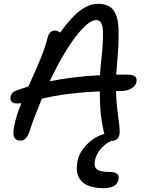

<svg xmlns="http://www.w3.org/2000/svg" viewBox="-20 -729 766 1006"><path d="M70.8 -187Q49.3 -187 40.8 -196.5Q32.2 -206.1 35.2 -222.2Q37.6 -235.4 47.1 -243.9Q56.6 -252.4 77.1 -258.8Q120.1 -273.4 128.9 -275.9Q134.3 -288.1 150.6 -324.5Q167 -360.8 174.6 -378.4Q182.1 -396 194.1 -425.5Q206.1 -455.1 214.4 -480.2Q222.7 -505.4 229 -529.8Q232.9 -547.9 242.4 -558.3Q252 -568.8 266.1 -568.8Q282.7 -568.8 294.9 -558.1Q350.6 -635.7 398.2 -672.4Q445.8 -709 493.2 -709Q549.3 -709 574.5 -675.5Q599.6 -642.1 601.3 -570.8Q603 -499.5 592.8 -389.2Q590.8 -372.6 588.9 -337.9H643.1Q676.8 -337.9 687.7 -328.4Q698.7 -318.8 694.8 -298.8Q690.9 -278.8 668.5 -265.4Q646 -252 610.8 -252H587.9Q589.4 -188 599.6 -116.5Q609.9 -44.9 606 -24.9Q598.6 8.8 565.9 8.8H564Q528.8 24.9 505.9 53.2Q482.9 81.5 477.1 113.8Q470.7 143.1 487.3 157.5Q503.9 171.9 551.8 171.9Q582 171.9 593.5 181.9Q605 191.9 601.1 210Q592.8 256.8 523.9 256.8Q441.4 256.8 407 220.2Q372.6 183.6 386.2 115.2Q396 67.4 435.8 27.3Q475.6 -12.7 526.9 -27.8Q521.5 -44.4 517.1 -71.8Q502.9 -141.1 502.9 -250Q330.1 -243.2 199.2 -211.9Q154.8 -103.5 131.8 -33.2Q116.7 7.8 87.9 7.8Q64 7.8 55.2 -8.3Q46.4 -24.4 53.2 -63Q63.5 -118.7 91.8 -188Q88.4 -188 81.3 -187.5Q74.2 -187 70.8 -187ZM483.9 -624Q443.4 -624 377 -537.4Q310.5 -450.7 240.2 -303.2Q363.3 -327.6 503.9 -335Q505.9 -369.1 507.8 -386.2Q522.5 -516.6 519.3 -570.3Q516.1 -624 483.9 -624Z"/></svg>

Font: Shantell Sans Normal
Style: Italic
Weight: 400
Italic angle: -11.31°
Designer: Stephen Nixon, Anya Danilova, Shantell Martin
Foundry: Arrow Type
Version: Version 1.006;[559af2be0]